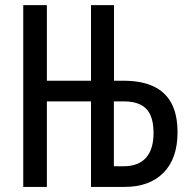

<svg xmlns="http://www.w3.org/2000/svg" viewBox="-20 -734 749 754"><path d="M71.3 0V-713.9H164.1V-417H337.4V-713.9H427.7V-417H464.8Q535.6 -417 582.8 -394.8Q629.9 -372.6 653.6 -327.9Q677.2 -283.2 677.2 -214.4Q677.2 -111.8 622.3 -55.9Q567.4 0 469.2 0H337.4V-335.9H164.1V0ZM427.2 -81.1H465.8Q523.4 -81.1 553.2 -114.3Q583 -147.5 583 -212.4Q583 -254.9 570.6 -282.2Q558.1 -309.6 532.2 -322.8Q506.3 -335.9 465.8 -335.9H427.2Z"/></svg>

Font: Open Sans Condensed Medium
Style: Regular
Weight: 500
Width: 3
Designer: Monotype Design Team
Foundry: Monotype Imaging Inc.
Version: Version 3.000